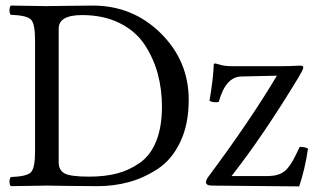

<svg xmlns="http://www.w3.org/2000/svg" viewBox="-20 -667 1147 690"><path d="M753.9 -439Q758.8 -438 768.3 -435.1Q777.8 -432.1 788.3 -430.7Q798.8 -429.2 813 -429.2H996.1Q1009.3 -429.2 1023.2 -429.7Q1037.1 -430.2 1047.1 -430.7Q1057.1 -431.2 1058.1 -431.2Q1070.3 -431.2 1070.1 -424.1Q1069.8 -417 1051.8 -387.2Q923.8 -176.3 812 -34.2H944.8Q981.9 -35.2 1002.4 -51.5Q1022.9 -67.9 1043 -109.9L1057.1 -139.2Q1076.2 -139.2 1086.9 -132.8Q1075.7 -57.6 1055.2 2.9L743.2 0Q720.2 0 720.2 -12.2Q720.2 -20 729 -32.2Q878.9 -233.4 975.1 -395L847.2 -392.1Q791 -391.1 766.1 -300.8Q749 -296.9 732.9 -304.2Q747.1 -390.1 748 -433.1Q748 -439 753.9 -439ZM190.9 -83Q190.9 -56.2 211.4 -44.2Q231.9 -32.2 299.8 -32.2Q356.9 -32.2 400.9 -43.7Q444.8 -55.2 482.9 -82Q521 -108.9 541.5 -159.9Q562 -210.9 562 -284.2Q562 -345.2 547.1 -401.1Q532.2 -457 500 -506.1Q467.8 -555.2 409.9 -584Q352.1 -612.8 274.9 -612.8Q190.9 -612.8 190.9 -564ZM147.9 -645Q164.1 -645 220.9 -646Q277.8 -647 313 -647Q457 -647 557.6 -547.6Q658.2 -448.2 658.2 -308.1Q658.2 -220.2 627.7 -156.5Q597.2 -92.8 546.6 -59.8Q496.1 -26.9 442.6 -12.5Q389.2 2 331.1 2Q271 2 215.1 1Q159.2 0 148.9 0Q116.7 0 19 2Q14.2 -2 14.2 -13.9Q14.2 -25.9 19 -30.8Q75.2 -32.7 90.6 -47.4Q106 -62 106 -122.1V-522.9Q106 -583 90.6 -597.4Q75.2 -611.8 19 -613.8Q14.2 -617.7 14.2 -629.9Q14.2 -642.1 19 -647Q119.1 -645 147.9 -645Z"/></svg>

Font: Linux Libertine Capitals
Style: Small Caps
Weight: 400
Designer: Philipp H. Poll
Foundry: Philipp H. Poll
Version: Version 5.1.3